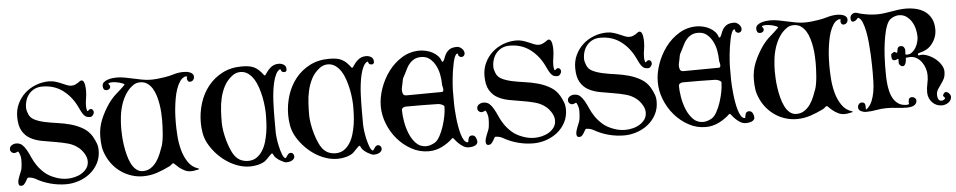

<svg xmlns="http://www.w3.org/2000/svg" viewBox="-41 -1046 6869 1379"><g transform="rotate(-5 3393.0 -356.5)"><path d="M331 -730Q356 -730 378.5 -723Q401 -716 420.5 -707.5Q440 -699 457 -692Q474 -685 489 -685Q505 -685 516.5 -690Q528 -695 536.5 -700.5Q545 -706 551.5 -711Q558 -716 563 -716Q574 -716 579.5 -706.5Q585 -697 587.5 -684.5Q590 -672 590.5 -659Q591 -646 591 -639Q591 -611 586 -583.5Q581 -556 581 -529Q581 -513 586 -495L589 -493Q595 -495 599.5 -500.5Q604 -506 612 -506Q622 -506 627.5 -498.5Q633 -491 633 -482Q633 -471 624 -460Q615 -449 604 -449Q595 -449 584.5 -451.5Q574 -454 567 -460Q553 -473 542.5 -494Q532 -515 524 -532Q488 -606 426.5 -651.5Q365 -697 280 -697Q249 -697 225 -685.5Q201 -674 184.5 -654.5Q168 -635 159.5 -609.5Q151 -584 151 -555Q151 -544 154.5 -532.5Q158 -521 162 -510Q173 -481 203.5 -466Q234 -451 275.5 -442Q317 -433 366 -426.5Q415 -420 461.5 -407Q508 -394 548 -370.5Q588 -347 612 -306Q626 -281 635 -257.5Q644 -234 644 -205Q644 -154 622 -112.5Q600 -71 564.5 -42.5Q529 -14 483.5 1.5Q438 17 391 17Q334 17 278 2Q222 -13 174 -41Q151 -54 122 -54Q118 -54 113.5 -45.5Q109 -37 103 -27Q97 -17 89 -8.5Q81 0 68 0Q57 0 53 -7Q49 -14 49 -23Q49 -36 53 -49Q57 -62 62.5 -75.5Q68 -89 73.5 -102.5Q79 -116 81 -129Q83 -143 84 -157.5Q85 -172 85 -186Q85 -217 69 -246L65 -247Q57 -244 52.5 -241.5Q48 -239 38 -239Q27 -239 18.5 -247.5Q10 -256 10 -268Q10 -286 25 -296Q40 -306 57 -306Q84 -306 100.5 -291Q117 -276 130.5 -252Q144 -228 157 -198Q170 -168 190 -138.5Q210 -109 240 -82Q270 -55 317 -38Q338 -30 359 -26Q380 -22 403 -22Q428 -22 455.5 -28.5Q483 -35 506 -49Q529 -63 544 -84Q559 -105 559 -135Q559 -161 543 -188Q527 -215 507 -232Q473 -261 428.5 -273Q384 -285 336.5 -292.5Q289 -300 243.5 -308.5Q198 -317 162 -336.5Q126 -356 104 -393.5Q82 -431 82 -496Q82 -547 102.5 -590Q123 -633 157 -664Q191 -695 236.5 -712.5Q282 -730 331 -730Z M1322 -678Q1316 -680 1312 -680Q1310 -680 1307.5 -679Q1305 -678 1303 -677Q1283 -668 1268.5 -645.5Q1254 -623 1244 -593.5Q1234 -564 1228 -530Q1222 -496 1218.5 -463Q1215 -430 1214 -401Q1213 -372 1213 -352Q1213 -313 1216.5 -260Q1220 -207 1233.5 -157Q1247 -107 1274 -67Q1301 -27 1347 -13L1352 -9Q1352 -7 1351 -7Q1336 -4 1321.5 -1Q1307 2 1292 2Q1267 2 1246 -8.5Q1225 -19 1209 -32Q1193 -45 1183 -55.5Q1173 -66 1171 -66Q1163 -66 1156 -58.5Q1149 -51 1141 -47Q1095 -24 1047 -8Q999 8 947 8Q906 8 867 -4Q828 -16 794.5 -38Q761 -60 734.5 -91Q708 -122 691 -159Q674 -196 669 -227Q664 -258 664 -299Q664 -366 688.5 -425Q713 -484 751 -538Q777 -574 808.5 -601Q840 -628 871 -659Q868 -665 856.5 -669.5Q845 -674 831.5 -677.5Q818 -681 805 -682.5Q792 -684 785 -684Q770 -684 758 -680L755 -677Q757 -671 761.5 -666.5Q766 -662 766 -654Q766 -643 757.5 -637Q749 -631 740 -631Q724 -631 718.5 -640Q713 -649 713 -663Q713 -680 725 -690Q737 -700 753.5 -705.5Q770 -711 787.5 -713Q805 -715 817 -715Q848 -715 878.5 -709Q909 -703 939 -696.5Q969 -690 1000 -684Q1031 -678 1062 -678Q1087 -678 1111.5 -680.5Q1136 -683 1160 -687Q1195 -692 1229.5 -702.5Q1264 -713 1301 -713Q1310 -713 1322 -711.5Q1334 -710 1345.5 -705.5Q1357 -701 1364.5 -693Q1372 -685 1372 -673Q1372 -659 1363.5 -649Q1355 -639 1341 -639Q1330 -639 1325 -647Q1320 -655 1320 -666Q1320 -669 1321 -671Q1322 -673 1324 -676ZM983 -666Q972 -666 960.5 -663.5Q949 -661 939 -655Q903 -632 879.5 -596Q856 -560 842.5 -518Q829 -476 824 -431.5Q819 -387 819 -347Q819 -327 820.5 -296Q822 -265 827 -229.5Q832 -194 841 -158.5Q850 -123 864 -94Q878 -65 899 -47Q920 -29 948 -29Q981 -29 1005.5 -45.5Q1030 -62 1047.5 -87Q1065 -112 1077 -141.5Q1089 -171 1098 -197Q1103 -212 1107 -236.5Q1111 -261 1113 -287.5Q1115 -314 1116 -339Q1117 -364 1117 -381Q1117 -403 1115.5 -432.5Q1114 -462 1109 -493.5Q1104 -525 1095 -556Q1086 -587 1071 -611.5Q1056 -636 1034.5 -651Q1013 -666 983 -666Z M1991 -672Q1974 -663 1962 -639Q1950 -615 1942.5 -583.5Q1935 -552 1930.5 -515Q1926 -478 1924.5 -443.5Q1923 -409 1922.5 -379Q1922 -349 1922 -331V-224Q1922 -210 1925.5 -180.5Q1929 -151 1936 -120.5Q1943 -90 1952.5 -64Q1962 -38 1975 -32L1979 -34Q1985 -43 1994 -55Q2003 -67 2015 -67Q2026 -67 2033 -59Q2040 -51 2040 -40Q2040 -30 2034 -22.5Q2028 -15 2019 -10.5Q2010 -6 2000 -4Q1990 -2 1981 -2Q1972 -2 1959.5 -7.5Q1947 -13 1934 -21Q1921 -29 1910.5 -38.5Q1900 -48 1896 -55Q1894 -59 1890 -67Q1886 -75 1881 -75Q1880 -75 1872 -67.5Q1864 -60 1855 -50.5Q1846 -41 1837.5 -32.5Q1829 -24 1825 -22Q1802 -8 1773.5 -1.5Q1745 5 1719 5Q1673 5 1628.5 -11Q1584 -27 1545 -54.5Q1506 -82 1474.5 -118Q1443 -154 1422 -194Q1405 -228 1398.5 -264.5Q1392 -301 1392 -339Q1392 -412 1413.5 -480Q1435 -548 1477 -600.5Q1519 -653 1580 -684.5Q1641 -716 1720 -716Q1749 -716 1770.5 -712.5Q1792 -709 1810 -700Q1828 -691 1843.5 -676Q1859 -661 1876 -638H1877H1883Q1893 -653 1903 -666Q1913 -679 1925 -689.5Q1937 -700 1951.5 -706Q1966 -712 1986 -712Q2006 -712 2022.5 -701.5Q2039 -691 2039 -669Q2039 -649 2022 -649Q1999 -649 1997 -670ZM1863 -358Q1863 -381 1860 -414Q1857 -447 1850 -482Q1843 -517 1831.5 -552Q1820 -587 1802.5 -615Q1785 -643 1761 -660Q1737 -677 1706 -677Q1672 -677 1643 -653Q1607 -624 1587 -585Q1567 -546 1557 -502.5Q1547 -459 1544.5 -413Q1542 -367 1542 -325Q1542 -299 1548 -262.5Q1554 -226 1565 -188.5Q1576 -151 1591.5 -118Q1607 -85 1626 -67Q1643 -51 1663.5 -43.5Q1684 -36 1707 -36Q1743 -36 1768 -53Q1793 -70 1810.5 -97Q1828 -124 1838.5 -158.5Q1849 -193 1854.5 -229Q1860 -265 1861.5 -299Q1863 -333 1863 -358Z M2621 -672Q2604 -663 2592 -639Q2580 -615 2572.5 -583.5Q2565 -552 2560.5 -515Q2556 -478 2554.5 -443.5Q2553 -409 2552.5 -379Q2552 -349 2552 -331V-224Q2552 -210 2555.5 -180.5Q2559 -151 2566 -120.5Q2573 -90 2582.5 -64Q2592 -38 2605 -32L2609 -34Q2615 -43 2624 -55Q2633 -67 2645 -67Q2656 -67 2663 -59Q2670 -51 2670 -40Q2670 -30 2664 -22.5Q2658 -15 2649 -10.5Q2640 -6 2630 -4Q2620 -2 2611 -2Q2602 -2 2589.5 -7.5Q2577 -13 2564 -21Q2551 -29 2540.5 -38.5Q2530 -48 2526 -55Q2524 -59 2520 -67Q2516 -75 2511 -75Q2510 -75 2502 -67.5Q2494 -60 2485 -50.5Q2476 -41 2467.5 -32.5Q2459 -24 2455 -22Q2432 -8 2403.5 -1.5Q2375 5 2349 5Q2303 5 2258.5 -11Q2214 -27 2175 -54.5Q2136 -82 2104.5 -118Q2073 -154 2052 -194Q2035 -228 2028.5 -264.5Q2022 -301 2022 -339Q2022 -412 2043.5 -480Q2065 -548 2107 -600.5Q2149 -653 2210 -684.5Q2271 -716 2350 -716Q2379 -716 2400.5 -712.5Q2422 -709 2440 -700Q2458 -691 2473.5 -676Q2489 -661 2506 -638H2507H2513Q2523 -653 2533 -666Q2543 -679 2555 -689.5Q2567 -700 2581.5 -706Q2596 -712 2616 -712Q2636 -712 2652.5 -701.5Q2669 -691 2669 -669Q2669 -649 2652 -649Q2629 -649 2627 -670ZM2493 -358Q2493 -381 2490 -414Q2487 -447 2480 -482Q2473 -517 2461.5 -552Q2450 -587 2432.5 -615Q2415 -643 2391 -660Q2367 -677 2336 -677Q2302 -677 2273 -653Q2237 -624 2217 -585Q2197 -546 2187 -502.5Q2177 -459 2174.5 -413Q2172 -367 2172 -325Q2172 -299 2178 -262.5Q2184 -226 2195 -188.5Q2206 -151 2221.5 -118Q2237 -85 2256 -67Q2273 -51 2293.5 -43.5Q2314 -36 2337 -36Q2373 -36 2398 -53Q2423 -70 2440.5 -97Q2458 -124 2468.5 -158.5Q2479 -193 2484.5 -229Q2490 -265 2491.5 -299Q2493 -333 2493 -358Z M3002 -718Q3023 -718 3047.5 -712.5Q3072 -707 3094 -695.5Q3116 -684 3132.5 -666.5Q3149 -649 3155 -626L3159 -624H3161Q3170 -629 3175 -645Q3180 -661 3189.5 -678Q3199 -695 3217.5 -708Q3236 -721 3272 -721Q3290 -721 3306.5 -705.5Q3323 -690 3323 -671Q3323 -660 3316 -653Q3309 -646 3298 -646Q3290 -646 3282 -652.5Q3274 -659 3276 -669Q3275 -670 3274 -671.5Q3273 -673 3271 -673Q3269 -673 3268 -672H3267Q3258 -668 3251 -650Q3244 -632 3238.5 -606.5Q3233 -581 3228.5 -552Q3224 -523 3221.5 -496Q3219 -469 3217.5 -447.5Q3216 -426 3216 -416V-312Q3216 -301 3217.5 -276Q3219 -251 3222 -220Q3225 -189 3230.5 -156Q3236 -123 3244 -95.5Q3252 -68 3263.5 -50Q3275 -32 3290 -32H3291L3294 -35Q3295 -49 3300.5 -63.5Q3306 -78 3324 -78Q3342 -78 3350.5 -61.5Q3359 -45 3359 -30Q3359 -20 3352.5 -13Q3346 -6 3336 -2Q3326 2 3315 3.5Q3304 5 3296 5Q3273 5 3254 -7Q3235 -19 3221 -33Q3207 -47 3198 -59Q3189 -71 3186 -71H3182Q3147 -37 3101.5 -14.5Q3056 8 3006 8Q2940 8 2882.5 -23.5Q2825 -55 2782 -105Q2739 -155 2714.5 -217.5Q2690 -280 2690 -343Q2690 -406 2713 -472Q2736 -538 2777 -593Q2818 -648 2875.5 -683Q2933 -718 3002 -718ZM3009 -671Q2981 -671 2961 -661Q2941 -651 2926.5 -634.5Q2912 -618 2901.5 -597Q2891 -576 2880 -554Q2875 -545 2870.5 -536.5Q2866 -528 2864 -518Q2861 -504 2858.5 -489Q2856 -474 2852 -460Q2851 -456 2851 -448Q2851 -431 2856.5 -418.5Q2862 -406 2882 -406Q2945 -406 3008.5 -407Q3072 -408 3135 -408Q3143 -408 3145.5 -413Q3148 -418 3148 -425Q3148 -435 3145 -444.5Q3142 -454 3142 -464Q3142 -494 3135.5 -530.5Q3129 -567 3113 -598Q3097 -629 3072 -650Q3047 -671 3009 -671ZM2839 -302Q2839 -269 2846.5 -222.5Q2854 -176 2871.5 -133Q2889 -90 2918 -60Q2947 -30 2990 -30Q3007 -30 3023 -35.5Q3039 -41 3053 -49Q3073 -61 3090 -92Q3107 -123 3119 -159.5Q3131 -196 3138 -232Q3145 -268 3145 -290Q3145 -292 3145.5 -298.5Q3146 -305 3144 -307Q3136 -315 3124.5 -319Q3113 -323 3102 -324Q3044 -326 2985.5 -326Q2927 -326 2869 -326Q2858 -326 2848.5 -320Q2839 -314 2839 -302Z M3700 -730Q3725 -730 3747.5 -723Q3770 -716 3789.5 -707.5Q3809 -699 3826 -692Q3843 -685 3858 -685Q3874 -685 3885.5 -690Q3897 -695 3905.5 -700.5Q3914 -706 3920.5 -711Q3927 -716 3932 -716Q3943 -716 3948.5 -706.5Q3954 -697 3956.5 -684.5Q3959 -672 3959.5 -659Q3960 -646 3960 -639Q3960 -611 3955 -583.5Q3950 -556 3950 -529Q3950 -513 3955 -495L3958 -493Q3964 -495 3968.5 -500.5Q3973 -506 3981 -506Q3991 -506 3996.5 -498.5Q4002 -491 4002 -482Q4002 -471 3993 -460Q3984 -449 3973 -449Q3964 -449 3953.5 -451.5Q3943 -454 3936 -460Q3922 -473 3911.5 -494Q3901 -515 3893 -532Q3857 -606 3795.5 -651.5Q3734 -697 3649 -697Q3618 -697 3594 -685.5Q3570 -674 3553.5 -654.5Q3537 -635 3528.5 -609.5Q3520 -584 3520 -555Q3520 -544 3523.5 -532.5Q3527 -521 3531 -510Q3542 -481 3572.5 -466Q3603 -451 3644.5 -442Q3686 -433 3735 -426.5Q3784 -420 3830.5 -407Q3877 -394 3917 -370.5Q3957 -347 3981 -306Q3995 -281 4004 -257.5Q4013 -234 4013 -205Q4013 -154 3991 -112.5Q3969 -71 3933.5 -42.5Q3898 -14 3852.5 1.5Q3807 17 3760 17Q3703 17 3647 2Q3591 -13 3543 -41Q3520 -54 3491 -54Q3487 -54 3482.5 -45.5Q3478 -37 3472 -27Q3466 -17 3458 -8.5Q3450 0 3437 0Q3426 0 3422 -7Q3418 -14 3418 -23Q3418 -36 3422 -49Q3426 -62 3431.5 -75.5Q3437 -89 3442.5 -102.5Q3448 -116 3450 -129Q3452 -143 3453 -157.5Q3454 -172 3454 -186Q3454 -217 3438 -246L3434 -247Q3426 -244 3421.5 -241.5Q3417 -239 3407 -239Q3396 -239 3387.5 -247.5Q3379 -256 3379 -268Q3379 -286 3394 -296Q3409 -306 3426 -306Q3453 -306 3469.5 -291Q3486 -276 3499.5 -252Q3513 -228 3526 -198Q3539 -168 3559 -138.5Q3579 -109 3609 -82Q3639 -55 3686 -38Q3707 -30 3728 -26Q3749 -22 3772 -22Q3797 -22 3824.5 -28.5Q3852 -35 3875 -49Q3898 -63 3913 -84Q3928 -105 3928 -135Q3928 -161 3912 -188Q3896 -215 3876 -232Q3842 -261 3797.5 -273Q3753 -285 3705.5 -292.5Q3658 -300 3612.5 -308.5Q3567 -317 3531 -336.5Q3495 -356 3473 -393.5Q3451 -431 3451 -496Q3451 -547 3471.5 -590Q3492 -633 3526 -664Q3560 -695 3605.5 -712.5Q3651 -730 3700 -730Z M4354 -730Q4379 -730 4401.5 -723Q4424 -716 4443.5 -707.5Q4463 -699 4480 -692Q4497 -685 4512 -685Q4528 -685 4539.5 -690Q4551 -695 4559.5 -700.5Q4568 -706 4574.5 -711Q4581 -716 4586 -716Q4597 -716 4602.5 -706.5Q4608 -697 4610.5 -684.5Q4613 -672 4613.5 -659Q4614 -646 4614 -639Q4614 -611 4609 -583.5Q4604 -556 4604 -529Q4604 -513 4609 -495L4612 -493Q4618 -495 4622.5 -500.5Q4627 -506 4635 -506Q4645 -506 4650.5 -498.5Q4656 -491 4656 -482Q4656 -471 4647 -460Q4638 -449 4627 -449Q4618 -449 4607.5 -451.5Q4597 -454 4590 -460Q4576 -473 4565.5 -494Q4555 -515 4547 -532Q4511 -606 4449.5 -651.5Q4388 -697 4303 -697Q4272 -697 4248 -685.5Q4224 -674 4207.5 -654.5Q4191 -635 4182.5 -609.5Q4174 -584 4174 -555Q4174 -544 4177.5 -532.5Q4181 -521 4185 -510Q4196 -481 4226.5 -466Q4257 -451 4298.5 -442Q4340 -433 4389 -426.5Q4438 -420 4484.5 -407Q4531 -394 4571 -370.5Q4611 -347 4635 -306Q4649 -281 4658 -257.5Q4667 -234 4667 -205Q4667 -154 4645 -112.5Q4623 -71 4587.5 -42.5Q4552 -14 4506.5 1.5Q4461 17 4414 17Q4357 17 4301 2Q4245 -13 4197 -41Q4174 -54 4145 -54Q4141 -54 4136.5 -45.5Q4132 -37 4126 -27Q4120 -17 4112 -8.5Q4104 0 4091 0Q4080 0 4076 -7Q4072 -14 4072 -23Q4072 -36 4076 -49Q4080 -62 4085.5 -75.5Q4091 -89 4096.5 -102.5Q4102 -116 4104 -129Q4106 -143 4107 -157.5Q4108 -172 4108 -186Q4108 -217 4092 -246L4088 -247Q4080 -244 4075.5 -241.5Q4071 -239 4061 -239Q4050 -239 4041.5 -247.5Q4033 -256 4033 -268Q4033 -286 4048 -296Q4063 -306 4080 -306Q4107 -306 4123.5 -291Q4140 -276 4153.5 -252Q4167 -228 4180 -198Q4193 -168 4213 -138.5Q4233 -109 4263 -82Q4293 -55 4340 -38Q4361 -30 4382 -26Q4403 -22 4426 -22Q4451 -22 4478.5 -28.5Q4506 -35 4529 -49Q4552 -63 4567 -84Q4582 -105 4582 -135Q4582 -161 4566 -188Q4550 -215 4530 -232Q4496 -261 4451.5 -273Q4407 -285 4359.5 -292.5Q4312 -300 4266.5 -308.5Q4221 -317 4185 -336.5Q4149 -356 4127 -393.5Q4105 -431 4105 -496Q4105 -547 4125.5 -590Q4146 -633 4180 -664Q4214 -695 4259.5 -712.5Q4305 -730 4354 -730Z M4999 -718Q5020 -718 5044.5 -712.5Q5069 -707 5091 -695.5Q5113 -684 5129.5 -666.5Q5146 -649 5152 -626L5156 -624H5158Q5167 -629 5172 -645Q5177 -661 5186.5 -678Q5196 -695 5214.5 -708Q5233 -721 5269 -721Q5287 -721 5303.5 -705.5Q5320 -690 5320 -671Q5320 -660 5313 -653Q5306 -646 5295 -646Q5287 -646 5279 -652.5Q5271 -659 5273 -669Q5272 -670 5271 -671.5Q5270 -673 5268 -673Q5266 -673 5265 -672H5264Q5255 -668 5248 -650Q5241 -632 5235.5 -606.5Q5230 -581 5225.5 -552Q5221 -523 5218.5 -496Q5216 -469 5214.5 -447.5Q5213 -426 5213 -416V-312Q5213 -301 5214.5 -276Q5216 -251 5219 -220Q5222 -189 5227.5 -156Q5233 -123 5241 -95.5Q5249 -68 5260.5 -50Q5272 -32 5287 -32H5288L5291 -35Q5292 -49 5297.5 -63.5Q5303 -78 5321 -78Q5339 -78 5347.5 -61.5Q5356 -45 5356 -30Q5356 -20 5349.5 -13Q5343 -6 5333 -2Q5323 2 5312 3.5Q5301 5 5293 5Q5270 5 5251 -7Q5232 -19 5218 -33Q5204 -47 5195 -59Q5186 -71 5183 -71H5179Q5144 -37 5098.5 -14.5Q5053 8 5003 8Q4937 8 4879.5 -23.5Q4822 -55 4779 -105Q4736 -155 4711.5 -217.5Q4687 -280 4687 -343Q4687 -406 4710 -472Q4733 -538 4774 -593Q4815 -648 4872.5 -683Q4930 -718 4999 -718ZM5006 -671Q4978 -671 4958 -661Q4938 -651 4923.5 -634.5Q4909 -618 4898.5 -597Q4888 -576 4877 -554Q4872 -545 4867.5 -536.5Q4863 -528 4861 -518Q4858 -504 4855.5 -489Q4853 -474 4849 -460Q4848 -456 4848 -448Q4848 -431 4853.5 -418.5Q4859 -406 4879 -406Q4942 -406 5005.5 -407Q5069 -408 5132 -408Q5140 -408 5142.5 -413Q5145 -418 5145 -425Q5145 -435 5142 -444.5Q5139 -454 5139 -464Q5139 -494 5132.5 -530.5Q5126 -567 5110 -598Q5094 -629 5069 -650Q5044 -671 5006 -671ZM4836 -302Q4836 -269 4843.5 -222.5Q4851 -176 4868.5 -133Q4886 -90 4915 -60Q4944 -30 4987 -30Q5004 -30 5020 -35.5Q5036 -41 5050 -49Q5070 -61 5087 -92Q5104 -123 5116 -159.5Q5128 -196 5135 -232Q5142 -268 5142 -290Q5142 -292 5142.5 -298.5Q5143 -305 5141 -307Q5133 -315 5121.5 -319Q5110 -323 5099 -324Q5041 -326 4982.5 -326Q4924 -326 4866 -326Q4855 -326 4845.5 -320Q4836 -314 4836 -302Z M6034 -678Q6028 -680 6024 -680Q6022 -680 6019.5 -679Q6017 -678 6015 -677Q5995 -668 5980.5 -645.5Q5966 -623 5956 -593.5Q5946 -564 5940 -530Q5934 -496 5930.5 -463Q5927 -430 5926 -401Q5925 -372 5925 -352Q5925 -313 5928.5 -260Q5932 -207 5945.5 -157Q5959 -107 5986 -67Q6013 -27 6059 -13L6064 -9Q6064 -7 6063 -7Q6048 -4 6033.5 -1Q6019 2 6004 2Q5979 2 5958 -8.5Q5937 -19 5921 -32Q5905 -45 5895 -55.5Q5885 -66 5883 -66Q5875 -66 5868 -58.5Q5861 -51 5853 -47Q5807 -24 5759 -8Q5711 8 5659 8Q5618 8 5579 -4Q5540 -16 5506.5 -38Q5473 -60 5446.5 -91Q5420 -122 5403 -159Q5386 -196 5381 -227Q5376 -258 5376 -299Q5376 -366 5400.5 -425Q5425 -484 5463 -538Q5489 -574 5520.5 -601Q5552 -628 5583 -659Q5580 -665 5568.5 -669.5Q5557 -674 5543.5 -677.5Q5530 -681 5517 -682.5Q5504 -684 5497 -684Q5482 -684 5470 -680L5467 -677Q5469 -671 5473.5 -666.5Q5478 -662 5478 -654Q5478 -643 5469.5 -637Q5461 -631 5452 -631Q5436 -631 5430.5 -640Q5425 -649 5425 -663Q5425 -680 5437 -690Q5449 -700 5465.5 -705.5Q5482 -711 5499.5 -713Q5517 -715 5529 -715Q5560 -715 5590.5 -709Q5621 -703 5651 -696.5Q5681 -690 5712 -684Q5743 -678 5774 -678Q5799 -678 5823.5 -680.5Q5848 -683 5872 -687Q5907 -692 5941.5 -702.5Q5976 -713 6013 -713Q6022 -713 6034 -711.5Q6046 -710 6057.5 -705.5Q6069 -701 6076.5 -693Q6084 -685 6084 -673Q6084 -659 6075.5 -649Q6067 -639 6053 -639Q6042 -639 6037 -647Q6032 -655 6032 -666Q6032 -669 6033 -671Q6034 -673 6036 -676ZM5695 -666Q5684 -666 5672.5 -663.5Q5661 -661 5651 -655Q5615 -632 5591.5 -596Q5568 -560 5554.5 -518Q5541 -476 5536 -431.5Q5531 -387 5531 -347Q5531 -327 5532.5 -296Q5534 -265 5539 -229.5Q5544 -194 5553 -158.5Q5562 -123 5576 -94Q5590 -65 5611 -47Q5632 -29 5660 -29Q5693 -29 5717.5 -45.5Q5742 -62 5759.5 -87Q5777 -112 5789 -141.5Q5801 -171 5810 -197Q5815 -212 5819 -236.5Q5823 -261 5825 -287.5Q5827 -314 5828 -339Q5829 -364 5829 -381Q5829 -403 5827.5 -432.5Q5826 -462 5821 -493.5Q5816 -525 5807 -556Q5798 -587 5783 -611.5Q5768 -636 5746.5 -651Q5725 -666 5695 -666Z M6477 -361Q6477 -355 6476 -345Q6475 -335 6472 -326Q6469 -317 6464 -310.5Q6459 -304 6451 -304Q6440 -304 6431.5 -312.5Q6423 -321 6423 -331Q6423 -337 6423 -343.5Q6423 -350 6424 -356Q6423 -358 6419 -360V-359Q6414 -357 6408 -354.5Q6402 -352 6397 -352Q6381 -352 6377.5 -362Q6374 -372 6374 -384Q6374 -392 6375 -396L6377 -399Q6380 -401 6388 -406.5Q6396 -412 6399 -412Q6401 -412 6404.5 -409.5Q6408 -407 6410 -405Q6411 -405 6412 -404.5Q6413 -404 6414 -404Q6420 -404 6420.5 -411Q6421 -418 6422.5 -426.5Q6424 -435 6429.5 -442Q6435 -449 6449 -449Q6463 -449 6470.5 -438.5Q6478 -428 6478 -415Q6478 -408 6477 -401.5Q6476 -395 6476 -388Q6478 -385 6482 -384.5Q6486 -384 6489 -384Q6509 -384 6525 -397Q6541 -410 6552 -428.5Q6563 -447 6568.5 -468.5Q6574 -490 6574 -506Q6574 -532 6567 -561Q6560 -590 6545 -614.5Q6530 -639 6507.5 -655Q6485 -671 6454 -671Q6434 -671 6412 -661Q6390 -651 6378 -634Q6362 -610 6351.5 -568Q6341 -526 6335 -479.5Q6329 -433 6326.5 -389Q6324 -345 6324 -317Q6324 -293 6324 -262.5Q6324 -232 6326.5 -199.5Q6329 -167 6336.5 -135.5Q6344 -104 6358.5 -79.5Q6373 -55 6396 -40Q6419 -25 6454 -25Q6462 -25 6469 -28L6471 -32Q6468 -46 6472.5 -61.5Q6477 -77 6497 -77Q6507 -77 6516.5 -69Q6526 -61 6526 -50Q6526 -37 6519.5 -28Q6513 -19 6502.5 -14Q6492 -9 6480 -7Q6468 -5 6457 -5Q6419 -5 6382.5 -9.5Q6346 -14 6308 -14Q6270 -14 6233.5 -7Q6197 0 6159 0Q6141 0 6122.5 -9Q6104 -18 6104 -39Q6104 -50 6112.5 -60Q6121 -70 6132 -70Q6159 -70 6159 -42V-20L6160 -19Q6161 -19 6161.5 -18.5Q6162 -18 6163 -18H6164Q6190 -39 6203.5 -71Q6217 -103 6223 -139Q6229 -175 6230 -211.5Q6231 -248 6231 -278Q6231 -297 6230.5 -331.5Q6230 -366 6228 -407Q6226 -448 6222 -492Q6218 -536 6210.5 -574Q6203 -612 6192 -640Q6181 -668 6164 -677Q6163 -678 6161 -678Q6159 -678 6156 -674.5Q6153 -671 6148.5 -666.5Q6144 -662 6137.5 -658Q6131 -654 6123 -654Q6112 -654 6109 -663Q6106 -672 6106 -681Q6106 -695 6117 -705.5Q6128 -716 6142 -716Q6152 -716 6162 -712Q6172 -708 6182 -706Q6211 -699 6240 -695Q6269 -691 6298 -691Q6325 -691 6350.5 -694.5Q6376 -698 6402 -702.5Q6428 -707 6453.5 -710.5Q6479 -714 6506 -714Q6547 -714 6583 -705Q6619 -696 6646.5 -676Q6674 -656 6690 -624Q6706 -592 6706 -546Q6706 -513 6693.5 -483.5Q6681 -454 6658 -430Q6644 -415 6624.5 -405.5Q6605 -396 6585 -391Q6580 -389 6573 -387.5Q6566 -386 6566 -378V-374L6571 -371Q6596 -378 6626 -368Q6656 -358 6682.5 -338.5Q6709 -319 6727 -292.5Q6745 -266 6745 -240Q6745 -208 6734.5 -187.5Q6724 -167 6711 -150Q6698 -133 6687.5 -116Q6677 -99 6677 -74Q6677 -60 6683.5 -46.5Q6690 -33 6706 -33Q6721 -33 6732 -46L6733 -50Q6732 -53 6727.5 -57.5Q6723 -62 6721 -64L6720 -71Q6725 -84 6735 -91Q6737 -91 6738 -91.5Q6739 -92 6741 -92Q6754 -92 6765 -79.5Q6776 -67 6776 -55Q6776 -42 6769.5 -31.5Q6763 -21 6753 -14Q6743 -7 6730.5 -3Q6718 1 6707 1Q6685 1 6667 -7Q6649 -15 6636 -29Q6623 -43 6615.5 -61.5Q6608 -80 6608 -101Q6608 -133 6615 -163Q6622 -193 6622 -224Q6622 -248 6614 -273Q6606 -298 6591.5 -318.5Q6577 -339 6556 -352Q6535 -365 6508 -365Q6502 -365 6496.5 -364Q6491 -363 6485 -363H6480Z"/></g></svg>

Font: Hoc Opus
Style: Regular
Weight: 400
Version: Version 1.001